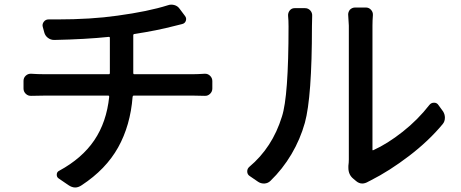

<svg xmlns="http://www.w3.org/2000/svg" viewBox="-20 -790 2040 849"><path d="M569.3 -466.8Q569.3 -461.9 573.2 -461.9H835Q853.5 -461.9 884.8 -463.9Q898.4 -464.8 908.7 -455.1Q918.9 -445.3 918.9 -431.6V-398.4Q918.9 -384.8 908.7 -375Q898.4 -365.2 884.8 -366.2Q860.4 -367.2 836.9 -367.2H571.3Q567.4 -367.2 566.4 -362.3Q556.6 -235.4 502.4 -138.2Q448.2 -41 340.8 29.3Q326.2 39.1 312.5 39.1Q297.9 39.1 282.2 28.3L239.3 -1Q230.5 -6.8 231 -18.6Q231.4 -30.3 242.2 -35.2Q342.8 -89.8 397 -169.9Q451.2 -250 462.9 -362.3Q462.9 -367.2 459 -367.2H174.8Q146.5 -367.2 119.1 -366.2Q104.5 -365.2 94.2 -375Q84 -384.8 84 -398.4V-432.6Q84 -446.3 94.2 -455.6Q104.5 -464.8 118.2 -463.9Q146.5 -461.9 173.8 -461.9H461.9Q465.8 -461.9 465.8 -466.8V-623Q465.8 -627 461.9 -627Q359.4 -616.2 219.7 -613.3Q204.1 -613.3 191.9 -622.6Q179.7 -631.8 175.8 -646.5L168.9 -671.9Q166 -683.6 173.8 -693.8Q181.6 -704.1 194.3 -704.1Q212.9 -704.1 231.4 -704.1Q382.8 -704.1 499 -720.7Q635.7 -739.3 721.7 -766.6Q729.5 -769.5 737.3 -769.5Q744.1 -769.5 751 -767.6Q765.6 -763.7 774.4 -751L797.9 -719.7Q805.7 -710 801.8 -698.2Q797.9 -686.5 785.2 -683.6Q753.9 -675.8 753.9 -675.8Q671.9 -654.3 573.2 -639.6Q569.3 -638.7 569.3 -634.8Z M1175.8 9.8Q1165 20.5 1149.4 21.5Q1147.5 21.5 1146.5 21.5Q1132.8 21.5 1121.1 13.7L1084 -11.7Q1073.2 -18.6 1073.2 -32.2Q1073.2 -43.9 1082 -51.8Q1184.6 -137.7 1226.6 -274.4Q1255.9 -363.3 1255.9 -672.9Q1255.9 -701.2 1253.9 -719.7Q1252.9 -733.4 1261.2 -743.7Q1269.5 -753.9 1282.2 -753.9H1329.1Q1342.8 -753.9 1352.1 -743.7Q1361.3 -733.4 1360.4 -719.7Q1359.4 -694.3 1359.4 -673.8Q1359.4 -361.3 1328.1 -247.1Q1307.6 -173.8 1268.6 -107.9Q1229.5 -42 1175.8 9.8ZM1609.4 12.7Q1594.7 21.5 1582 21.5Q1567.4 21.5 1554.7 10.7L1542 0Q1520.5 -17.6 1520.5 -47.9Q1520.5 -51.8 1520.5 -56.6Q1522.5 -71.3 1522.5 -85V-676.8L1519.5 -725.6Q1519.5 -737.3 1527.3 -747.1Q1537.1 -756.8 1550.8 -756.8H1597.7Q1611.3 -756.8 1620.6 -746.6Q1629.9 -736.3 1628.9 -722.7Q1627 -699.2 1627 -676.8V-127.9Q1627 -124 1630.9 -126Q1693.4 -154.3 1760.7 -207.5Q1828.1 -260.7 1878.9 -326.2Q1886.7 -335.9 1899.4 -335.9Q1912.1 -335.9 1918.9 -325.2L1939.5 -296.9Q1947.3 -284.2 1947.3 -269.5Q1947.3 -252.9 1937.5 -241.2Q1876 -167 1789.1 -100.6Q1702.1 -34.2 1619.1 7.8Q1614.3 10.7 1609.4 12.7Z"/></svg>

Font: Gen Jyuu GothicL Medium
Style: Regular
Weight: 500
Designer: [Source Han Sans]
Ryoko NISHIZUKA  (kana & ideographs); Paul D. Hunt (Latin, Greek & Cyrillic); Wenlong ZHANG  (bopomofo
Version: Version 1.002.20150607